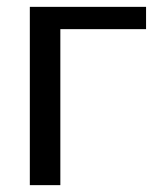

<svg xmlns="http://www.w3.org/2000/svg" viewBox="-20 -540 486 560"><path d="M67 0V-520H406V-455H156V0Z"/></svg>

Font: Murecho
Style: Regular
Weight: 400
Designer: Neil Summerour
Foundry: Positype
Version: Version 1.010; ttfautohint (v1.8.3)